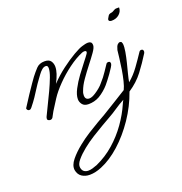

<svg xmlns="http://www.w3.org/2000/svg" viewBox="-160 -592 1034 1092"><g transform="rotate(-20 357.5 -46.0)"><path d="M94 3Q89 3 83 0Q77 -3 77 -8Q77 -16 80 -22Q91 -46 108.5 -81Q126 -116 143.5 -153.5Q161 -191 173.5 -224Q186 -257 186 -277Q186 -283 183.5 -288.5Q181 -294 173 -294Q161 -294 149.5 -284Q138 -274 129 -261.5Q120 -249 114 -241Q94 -214 80 -191.5Q66 -169 51.5 -147.5Q37 -126 16 -100Q13 -96 9.5 -93.5Q6 -91 0 -91Q-6 -91 -10.5 -97Q-15 -103 -12 -108Q10 -143 31 -174.5Q52 -206 68 -229Q84 -252 90 -260Q107 -282 125.5 -302Q144 -322 176 -322Q203 -322 213.5 -307Q224 -292 224 -272Q224 -236 194 -179Q231 -218 273.5 -250Q316 -282 353 -303.5Q390 -325 409 -330Q418 -333 427.5 -335Q437 -337 445 -337Q455 -337 461.5 -332Q468 -327 468 -313Q468 -299 450 -273.5Q432 -248 406.5 -215.5Q381 -183 358 -150Q335 -117 325 -88Q322 -81 321 -74.5Q320 -68 320 -63Q320 -36 345 -36Q361 -36 385 -52Q399 -61 412.5 -72.5Q426 -84 433 -93Q448 -110 457.5 -122Q467 -134 476.5 -148.5Q486 -163 501 -185Q504 -190 507 -192Q510 -194 517 -194Q528 -194 528 -180Q528 -174 519 -159.5Q510 -145 497.5 -127.5Q485 -110 473.5 -95.5Q462 -81 457 -75Q446 -62 429.5 -48Q413 -34 396 -24Q380 -15 363 -11Q346 -7 330 -7Q304 -7 292.5 -22Q281 -37 281 -54Q281 -80 298.5 -113.5Q316 -147 340.5 -180.5Q365 -214 386.5 -241Q408 -268 416 -280Q418 -283 419 -285.5Q420 -288 420 -290Q420 -298 408 -298Q402 -298 394 -295Q353 -278 308.5 -245Q264 -212 226.5 -173.5Q189 -135 167 -101L127 -38Q122 -30 118 -21.5Q114 -13 109 -5Q103 3 94 3ZM615 -408Q609 -408 603.5 -410.5Q598 -413 598 -419Q598 -424 601 -428Q609 -444 615 -447.5Q621 -451 628 -451.5Q635 -452 644 -458Q650 -461 653.5 -463Q657 -465 664 -465H680Q680 -441 661.5 -424.5Q643 -408 615 -408ZM199 373Q171 373 151 359.5Q131 346 126 318Q122 289 148 257Q174 225 213 194Q244 169 278 147.5Q312 126 342 108.5Q372 91 390 81Q428 58 467.5 33.5Q507 9 544 -14Q553 -32 560.5 -62.5Q568 -93 573.5 -127.5Q579 -162 582.5 -192.5Q586 -223 588 -240Q594 -263 601.5 -270.5Q609 -278 616 -278Q624 -278 626.5 -273Q629 -268 630 -263Q632 -244 627 -215Q622 -186 614 -154Q606 -122 598.5 -93Q591 -64 588 -45Q622 -73 650.5 -112.5Q679 -152 702 -187Q707 -195 715 -195Q728 -195 728 -181Q728 -177 725 -171Q694 -121 659.5 -75.5Q625 -30 572 5Q544 85 495.5 156.5Q447 228 388.5 280.5Q330 333 271 357Q233 373 199 373ZM199 348Q211 348 225 344Q239 340 254 334Q314 307 363.5 263.5Q413 220 450.5 167Q488 114 511 61Q514 55 516.5 49Q519 43 523 37Q493 53 466 71.5Q439 90 410 106Q394 115 363 133Q332 151 296 173.5Q260 196 229 221Q198 246 177 271Q156 296 160 316Q163 333 173.5 340.5Q184 348 199 348Z"/></g></svg>

Font: Ms Madi
Style: Regular
Weight: 400
Designer: Robert E. Leuschke
Foundry: Robert E. Leuschke
Version: Version 1.010; ttfautohint (v1.8.3)